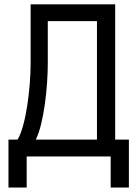

<svg xmlns="http://www.w3.org/2000/svg" viewBox="-20 -713 626 875"><path d="M18.6 141.6V-76.7H60.1Q74.2 -100.1 85.4 -141.4Q96.7 -182.6 104.2 -232.2Q111.8 -281.7 115.7 -332Q119.6 -382.3 119.6 -424.3V-693.4H504.9V-76.7H567.4V141.6H484.4V0H101.6V141.6ZM421.9 -76.7V-616.7H197.8V-427.2Q197.8 -386.2 194.6 -337.4Q191.4 -288.6 184.6 -239.5Q177.7 -190.4 167.5 -147.9Q157.2 -105.5 143.1 -76.7Z"/></svg>

Font: Cascadia Code PL SemiLight
Style: Regular
Weight: 350
Monospace: yes
Designer: Aaron Bell
Foundry: Saja Typeworks
Version: Version 2404.023; ttfautohint (v1.8.4)